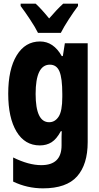

<svg xmlns="http://www.w3.org/2000/svg" viewBox="-20 -786 540 1051"><path d="M215 245Q344 245 402 179.5Q460 114 460 -8V-549H335L324 -479H318Q273 -559 199 -559Q118 -559 71.5 -483Q25 -407 25 -273Q25 -141 70.5 -65.5Q116 10 198 10Q235 10 262.5 -7.5Q290 -25 313 -68H318Q317 -54 317 -38Q317 -22 317 -5V10Q317 118 206 118Q137 118 52 76V208Q129 245 215 245ZM249 -117Q175 -117 175 -272Q175 -432 253 -432Q290 -432 305.5 -395Q321 -358 321 -272V-255Q321 -178 301 -147.5Q281 -117 249 -117ZM188 -606H313Q329 -638 357 -681Q385 -724 407 -753V-766H326Q291 -734 249 -685Q205 -739 175 -766H93V-753Q115 -724 144.5 -679.5Q174 -635 188 -606Z"/></svg>

Font: Noto Sans Mono Condensed Extra
Style: Regular
Weight: 800
Width: 3
Designer: Monotype Design Team
Foundry: Monotype Imaging Inc.
Version: Version 1.900